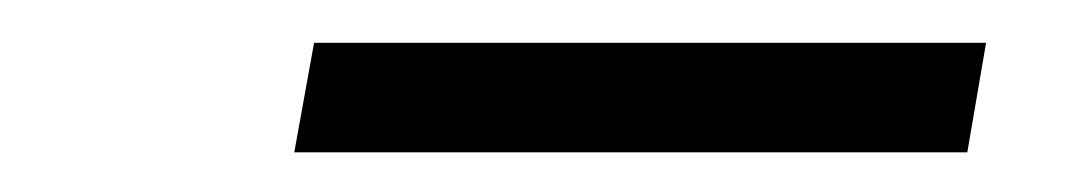

<svg xmlns="http://www.w3.org/2000/svg" viewBox="-20 -722 513 92"><path d="M121 -649H443.5L452.5 -701.5H130.5Z"/></svg>

Font: Anybody UltraCondensed Thin SemiBold
Style: Italic
Weight: 600
Italic angle: -10°
Version: Version 1.111